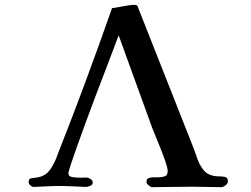

<svg xmlns="http://www.w3.org/2000/svg" viewBox="-20 -776 1040 797"><path d="M926 -23Q926 -14 916 -6.5Q906 1 898 1Q867 1 837 0Q807 -1 776 -1Q735 -1 693.5 0Q652 1 611 1Q606 1 597 -6.5Q588 -14 588 -20Q588 -33 596.5 -36.5Q605 -40 616 -40Q627 -40 635 -40Q649 -40 662.5 -43.5Q676 -47 676 -66Q676 -78 667 -104.5Q658 -131 645.5 -162Q633 -193 621.5 -221Q610 -249 605 -264L473 -628H472Q466 -612 452 -575Q438 -538 419 -488Q400 -438 378.5 -382Q357 -326 337 -271Q317 -216 300.5 -170Q284 -124 274 -93.5Q264 -63 264 -56Q264 -44 279.5 -41Q295 -38 313.5 -38.5Q332 -39 339 -39Q347 -39 356 -33Q365 -27 365 -19Q365 -9 354.5 -4.5Q344 0 336 0Q309 -1 281 -2.5Q253 -4 226 -4Q200 -4 173 -2.5Q146 -1 120 0Q113 0 106 -6.5Q99 -13 99 -20Q99 -34 109 -36Q119 -38 134.5 -39.5Q150 -41 168 -52Q186 -63 202 -95Q208 -106 213 -118Q218 -130 222 -142Q281 -291 336.5 -441Q392 -591 445 -742Q457 -744 474.5 -747Q492 -750 509.5 -753Q527 -756 536 -756Q539 -756 544.5 -755Q550 -754 551 -750L782 -165Q790 -145 797 -123.5Q804 -102 815 -84Q830 -59 849 -51.5Q868 -44 885.5 -44Q903 -44 914.5 -41.5Q926 -39 926 -23Z"/></svg>

Font: Kaisei Tokumin
Style: Bold
Weight: 700
Designer: Font-Kai, 金井和夫
Foundry: KAZUO KANAI
Version: Version 5.003